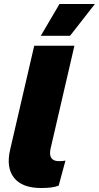

<svg xmlns="http://www.w3.org/2000/svg" viewBox="-20 -936 497 965"><path d="M185 -756 279 -916H457L332 -756ZM187 9Q91 9 50.5 -42.5Q10 -94 31 -184L152 -706H354L234 -188Q221 -126 277 -126Q298 -126 309 -129L275 -3Q246 9 187 9Z"/></svg>

Font: Elaine Sans ExtraBold
Style: Italic
Weight: 800
Italic angle: -13°
Designer: Wei Huang
Foundry: Wei Huang
Version: Version 2.001;December 24, 2019;FontCreator 12.0.0.2547 64-b